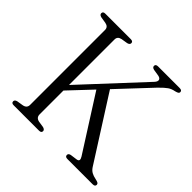

<svg xmlns="http://www.w3.org/2000/svg" viewBox="-175 -868 1037 1037"><g transform="rotate(45 343.0 -350.0)"><path d="M198.5 -64.5Q198.5 -40 224 -34.5L260 -29Q276 -24.5 276 -13.5Q276 0 258.5 0H65Q47.5 0 47.5 -13.5Q47.5 -25 63 -29L100 -35Q126 -40 126 -64.5V-636.5Q126 -660 100 -665L63 -671Q47.5 -675 47.5 -686.5Q47.5 -700 65 -700H259.5Q277 -700 277 -686.5Q277 -675 261 -671L224.5 -665Q198.5 -660 198.5 -636.5V-289L512 -626.5Q525 -640 522.8 -651Q520.5 -662 503.5 -665.5L466 -671.5Q450 -675 450 -686.5Q450 -700 468 -700H633Q651 -700 651 -686.5Q651 -680.5 646 -677Q641 -673.5 627.5 -670Q605.5 -666 589.8 -655.2Q574 -644.5 546.5 -616.5L371 -429.5L603 -65Q613 -50 626.5 -42.5Q640 -35 658.5 -31.5Q675 -28 680.5 -24.2Q686 -20.5 686 -13.5Q686 0 667.5 0H475Q457.5 0 457.5 -14Q457.5 -25 472.5 -28.5L513 -34Q535.5 -38 519.5 -63.5L320.5 -376L198.5 -246.5Z"/></g></svg>

Font: Fraunces 72pt S050 Light
Style: Regular
Weight: 300
Version: Version 1.000; ttfautohint (v1.8.3)